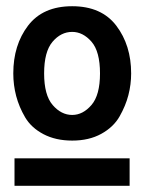

<svg xmlns="http://www.w3.org/2000/svg" viewBox="-20 -892 461 614"><path d="M121.1 -657.2Q121.1 -587.9 148.4 -556.2Q175.8 -524.4 210.9 -524.4Q245.1 -524.4 272.5 -556.2Q299.8 -587.9 299.8 -657.2Q299.8 -727.5 272.5 -758.8Q245.1 -790 210.9 -790Q174.8 -790 147.9 -758.3Q121.1 -726.6 121.1 -657.2ZM22.5 -657.2Q22.5 -748 69.8 -810.1Q117.2 -872.1 210.9 -872.1Q304.7 -872.1 352.1 -809.6Q399.4 -747.1 399.4 -657.2Q399.4 -622.1 390.6 -587.9Q381.8 -553.7 362.3 -519.5Q342.8 -485.4 303.7 -463.9Q264.6 -442.4 210.9 -442.4Q158.2 -442.4 119.1 -462.9Q80.1 -483.4 60.5 -516.6Q41 -549.8 31.7 -585Q22.5 -620.1 22.5 -657.2ZM26.4 -297.9V-385.7H394.5V-297.9Z"/></svg>

Font: Gothic A1 ExtraBold
Style: Regular
Weight: 800
Designer: HanYang I&C Co.,Ltd.
Foundry: HanYang I&C Co.,Ltd.
Version: Version 2.50